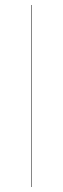

<svg xmlns="http://www.w3.org/2000/svg" viewBox="-20 -750 254 770"><path d="M107.9 -730V0H106V-730Z"/></svg>

Font: Fira Sans Compressed Two
Style: Regular
Weight: 100
Width: 1
Designer: Carrois Corporate & Edenspiekermann AG
Foundry: Carrois Corporate GbR & Edenspiekermann AG
Version: Version 4.203;PS 004.203;hotconv 1.0.88;makeotf.lib2.5.64775